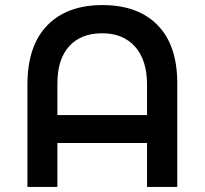

<svg xmlns="http://www.w3.org/2000/svg" viewBox="-20 -736 807 756"><path d="M88 0V-402Q88 -556 166 -636Q244 -716 383.5 -716Q523 -716 600.5 -637Q678 -558 678 -408V0H559V-173H206V0ZM206 -407V-283H559V-402Q559 -499 512 -552Q465 -605 382 -605Q299 -605 252.5 -554Q206 -503 206 -407Z"/></svg>

Font: Montserrat Alternates
Style: Regular
Weight: 400
Designer: Julieta Ulanovsky
Foundry: Julieta Ulanovsky
Version: Version 2.001